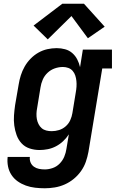

<svg xmlns="http://www.w3.org/2000/svg" viewBox="-20 -796 640 1029"><path d="M220 213Q194 213 168 210Q142 207 118.5 198.5Q95 190 75 176Q55 162 41.5 141.5Q28 121 23 96Q18 71 21 45H140Q138 61 144 75Q150 89 162 97.5Q174 106 189 109Q204 112 220 112Q241 112 262.5 104.5Q284 97 300 80.5Q316 64 324.5 43.5Q333 23 336 2L349 -76Q336 -56 318.5 -39.5Q301 -23 280 -12Q259 -1 236.5 3.5Q214 8 192 8Q164 8 138.5 -0.5Q113 -9 95.5 -28Q78 -47 69 -72Q60 -97 56.5 -123.5Q53 -150 55 -177.5Q57 -205 61 -233L80 -343Q84 -368 91.5 -392Q99 -416 112 -439Q125 -462 144 -481.5Q163 -501 186 -514Q209 -527 234 -532.5Q259 -538 284 -538Q307 -538 329 -532Q351 -526 367.5 -511.5Q384 -497 394 -477.5Q404 -458 409 -436L424 -530H580V-429H528L454 18Q449 45 440 71Q431 97 414.5 120.5Q398 144 375.5 162.5Q353 181 327 192.5Q301 204 273.5 208.5Q246 213 220 213ZM257 -93Q277 -93 296.5 -99Q316 -105 332 -119Q348 -133 356.5 -152Q365 -171 368 -190L386 -300Q389 -316 390 -331.5Q391 -347 389.5 -362Q388 -377 383.5 -391Q379 -405 369.5 -416Q360 -427 346 -432Q332 -437 317 -437Q295 -437 273.5 -429.5Q252 -422 235 -406Q218 -390 209 -369Q200 -348 197 -327L179 -217Q176 -202 175.5 -187Q175 -172 177.5 -158Q180 -144 186.5 -131Q193 -118 203.5 -109Q214 -100 228 -96.5Q242 -93 257 -93ZM236 -585 160 -659 314 -776H430L541 -653L451 -591L363 -710Z"/></svg>

Font: Iosevka Slab Extended Oblique
Style: Bold
Weight: 700
Width: 7
Italic angle: -9°
Monospace: yes
Designer: Belleve Invis
Foundry: Belleve Invis
Version: Version 11.1.1; ttfautohint (v1.8.3)